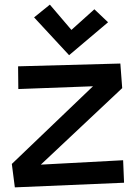

<svg xmlns="http://www.w3.org/2000/svg" viewBox="-20 -771 596 828"><path d="M511 -80 156 -61 507 -391 499 -497 58 -485 59 -387 381 -399 31 -64 44 37 515 17ZM387 -731 288 -642 195 -751 127 -696 278 -533 446 -675Z"/></svg>

Font: McLaren
Style: Regular
Weight: 400
Designer: Astigmatic (AOETI)
Foundry: Astigmatic (AOETI)
Version: Version 1.000